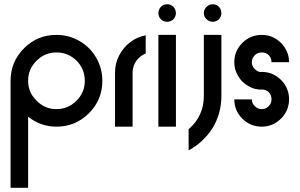

<svg xmlns="http://www.w3.org/2000/svg" viewBox="-20 -599 1417 908"><path d="M30 289H113V-47C152 -16 197 0 247 0C307 0 358 -21 401 -64C443 -106 464 -157 464 -217C464 -256 454 -293 435 -326C416 -359 389 -386 356 -405C323 -424 286 -434 247 -434C187 -434 136 -413 94 -371C51 -328 30 -277 30 -217ZM247 -83C210 -83 179 -96 153 -123C126 -149 113 -180 113 -217C113 -254 126 -285 153 -312C179 -338 210 -351 247 -351C265 -351 282 -348 299 -341C316 -334 330 -324 342 -312C354 -300 364 -286 371 -269C378 -252 381 -235 381 -217C381 -180 368 -149 342 -123C315 -96 284 -83 247 -83Z M524 0H607V-103V-252V-253V-255V-257V-258V-259C608 -278 614 -296 625 -312C636 -327 651 -339 669 -346V-432C642 -427 617 -416 595 -399C573 -382 556 -361 543 -336C530 -311 524 -284 524 -255Z M729 0H812V-434H729ZM770 -496C778 -496 785 -498 792 -502C798 -505 803 -510 807 -517C810 -523 812 -530 812 -537C812 -548 808 -558 800 -567C792 -575 782 -579 771 -579C759 -579 749 -575 741 -567C733 -558 729 -548 729 -537C729 -526 733 -516 741 -508C749 -500 759 -496 770 -496Z M872 112C919 87 956 52 985 7C1013 -39 1027 -90 1027 -145V-434H944V-145C944 -82 920 -29 872 12ZM986 -496C997 -496 1007 -500 1015 -508C1023 -516 1027 -526 1027 -537C1027 -544 1025 -551 1022 -558C1018 -565 1013 -570 1007 -574C1000 -577 993 -579 986 -579C980 -579 975 -578 970 -576C965 -573 960 -570 957 -567C953 -563 950 -559 948 -554C945 -549 944 -543 944 -537C944 -526 948 -516 957 -508C965 -500 975 -496 986 -496Z M1218 0C1253 0 1284 -13 1309 -38C1334 -63 1347 -94 1347 -130C1347 -165 1334 -196 1309 -221C1284 -246 1253 -259 1217 -259V-258C1204 -258 1194 -263 1185 -272C1176 -281 1171 -292 1171 -305C1171 -318 1176 -329 1185 -338C1194 -347 1205 -351 1218 -351C1231 -351 1242 -347 1251 -338C1260 -329 1264 -318 1264 -305H1347C1347 -322 1344 -339 1337 -355C1330 -371 1320 -385 1309 -396C1298 -407 1284 -417 1268 -424C1252 -431 1235 -434 1217 -434C1182 -434 1151 -421 1126 -396C1101 -371 1088 -340 1088 -305C1088 -281 1094 -259 1106 -240C1117 -220 1133 -204 1153 -193C1172 -181 1194 -175 1217 -175V-176C1230 -176 1242 -172 1251 -163C1260 -154 1264 -142 1264 -129C1264 -121 1262 -113 1258 -106C1253 -99 1248 -93 1241 -89C1234 -85 1226 -83 1217 -83C1204 -83 1194 -88 1185 -97C1176 -106 1171 -116 1171 -129H1088C1088 -94 1101 -63 1126 -38C1151 -13 1182 0 1218 0Z"/></svg>

Font: Kunika
Style: Regular
Weight: 400
Designer: Leo Kuroshita
Foundry: kurogedelic
Version: Version 1.000;PS 001.000;hotconv 1.0.88;makeotf.lib2.5.64775